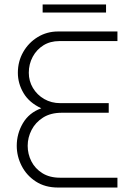

<svg xmlns="http://www.w3.org/2000/svg" viewBox="-20 -840 594 860"><path d="M240 0Q182 0 140.5 -27Q99 -54 77 -97Q55 -140 55 -187Q55 -241 82.5 -288Q110 -335 165 -355Q111 -380 85.5 -423Q60 -466 60 -514Q60 -565 84 -607Q108 -649 149 -674Q190 -699 240 -699H506V-656H246Q205 -656 174.5 -637Q144 -618 126.5 -585.5Q109 -553 109 -514Q109 -477 127.5 -446Q146 -415 178 -396.5Q210 -378 250 -378H467V-335H257Q207 -335 173 -313.5Q139 -292 121.5 -258Q104 -224 104 -187Q104 -150 120.5 -117.5Q137 -85 169.5 -64.5Q202 -44 249 -44H506V0ZM171 -784V-820H455V-784Z"/></svg>

Font: MuseoModerno Thin ExtraLight
Style: Regular
Weight: 250
Version: Version 1.002